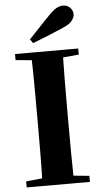

<svg xmlns="http://www.w3.org/2000/svg" viewBox="-64 -1032 565 1071"><g transform="rotate(-5 218.5 -496.5)"><path d="M131 -821Q162 -853 192 -885.5Q222 -918 250 -946Q275 -972 293.5 -982.5Q312 -993 331 -993Q355 -993 370.5 -976.5Q386 -960 386 -940Q386 -925 373 -906Q360 -887 321 -870Q278 -851 234.5 -833.5Q191 -816 147 -799ZM41 0V-34L202 -50H233L395 -34V0ZM130 0Q133 -86 133.5 -174Q134 -262 134 -351V-395Q134 -484 133.5 -571.5Q133 -659 130 -747H307Q305 -661 304.5 -572.5Q304 -484 304 -395V-352Q304 -264 304.5 -176Q305 -88 307 0ZM41 -713V-747H395V-713L233 -698H202Z"/></g></svg>

Font: Noto Serif TC ExtraLight Black
Style: Regular
Weight: 900
Version: Version 2.003-H1;hotconv 1.1.1;makeotfexe 2.6.0